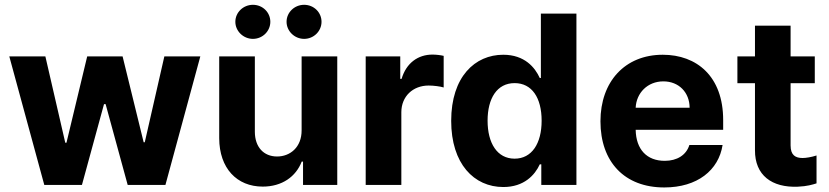

<svg xmlns="http://www.w3.org/2000/svg" viewBox="-20 -785 3517 815"><path d="M168 0H327.8L421.5 -343H428.3L522 0H682.2L830.3 -545.5H677.6L594.5 -181.1H589.8L500.4 -545.5H350.1L262.1 -179H257.1L172.6 -545.5H19.5Z M1260.3 -232.2C1260.7 -159.1 1210.6 -120.7 1156.2 -120.7C1099.1 -120.7 1062.1 -160.9 1061.8 -225.1V-545.5H910.5V-198.2C910.9 -70.7 985.4 7.1 1095.2 7.1C1177.2 7.1 1236.2 -35.2 1260.7 -99.1H1266.3V0H1411.6V-545.5H1260.3ZM979 -692.5C979 -653.1 1012.8 -620 1053.6 -620C1094.8 -620 1127.5 -653.1 1127.5 -692.5C1127.5 -732.6 1094.8 -764.6 1053.6 -764.6C1012.8 -764.6 979 -732.6 979 -692.5ZM1196.4 -692.5C1196.4 -653.1 1230.1 -620 1271 -620C1312.1 -620 1344.8 -653.1 1344.8 -692.5C1344.8 -732.6 1312.1 -764.6 1271 -764.6C1230.1 -764.6 1196.4 -732.6 1196.4 -692.5Z M1532.3 0H1683.6V-308.6C1683.6 -375.7 1732.6 -421.9 1799.4 -421.9C1820.3 -421.9 1849.1 -418.3 1863.3 -413.7V-547.9C1849.8 -551.1 1831 -553.3 1815.7 -553.3C1754.6 -553.3 1704.5 -517.8 1684.7 -450.3H1679V-545.5H1532.3Z M2116.5 8.9C2204.5 8.9 2250.4 -41.9 2271.3 -87.4H2277.7V0H2426.8V-727.3H2275.9V-453.8H2271.3C2251.1 -498.2 2207.4 -552.6 2116.1 -552.6C1996.4 -552.6 1895.2 -459.5 1895.2 -272C1895.2 -89.5 1992.2 8.9 2116.5 8.9ZM2049.7 -272.7C2049.7 -367.2 2089.5 -432.2 2164.4 -432.2C2237.9 -432.2 2279.1 -370 2279.1 -272.7C2279.1 -175.4 2237.2 -111.5 2164.4 -111.5C2090.2 -111.5 2049.7 -177.6 2049.7 -272.7Z M2799.4 10.7C2940.3 10.7 3030.5 -62.5 3047.2 -169.4H2906.2C2893.1 -126.8 2854 -102.3 2801.8 -102.3C2725.9 -102.3 2680 -150.2 2678.3 -234H3049.7V-275.6C3049.7 -460.9 2937.5 -552.6 2793.3 -552.6C2632.8 -552.6 2528.8 -438.6 2528.8 -270.2C2528.8 -97.3 2631.4 10.7 2799.4 10.7ZM2678.3 -327.8C2681.1 -390.3 2728.7 -439.6 2795.8 -439.6C2861.5 -439.6 2907 -392.8 2907.3 -327.8Z M3438.6 -545.5H3335.9V-676.1H3184.7V-545.5H3110.1V-431.8H3184.7V-147.7C3183.9 -40.8 3256.7 12.1 3366.5 7.5C3405.5 6 3430.8 -1.8 3446 -6.7V-125C3423.7 -117.9 3401.3 -114.3 3387.1 -114.3C3356.9 -114.3 3335.9 -125.7 3335.9 -167.6V-431.8H3438.6Z"/></svg>

Font: Margiela Sans
Style: Bold
Weight: 700
Designer: Stefan Endress, Andreas Faust
Version: Version 1.100;FEAKit 1.0